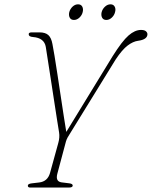

<svg xmlns="http://www.w3.org/2000/svg" viewBox="-20 -846 685 866"><path d="M308 -9Q308 0 289.5 0H117Q105.5 0 105.5 -8.5Q105.5 -17 123 -19L157 -23Q194.5 -27.5 205.5 -65.5L243 -201.5Q250 -226.5 246.5 -248.5Q243.5 -267 237.2 -306.5Q231 -346 223.5 -395.2Q216 -444.5 208.5 -493Q201 -541.5 195 -579.8Q189 -618 186.5 -634.5Q179.5 -675 129 -679Q109.5 -680.5 109.5 -691Q108.5 -700 123.5 -700H158Q184.5 -700 198 -687.8Q211.5 -675.5 216.5 -647.5Q220 -630.5 226 -593.8Q232 -557 239.2 -509.8Q246.5 -462.5 253.8 -413.2Q261 -364 267.8 -321Q274.5 -278 279 -251L488 -592.5Q531 -661 559.8 -686Q588.5 -711 616 -711Q631.5 -711 638.2 -705Q645 -699 645 -691.5Q644.5 -667.5 602.5 -662Q580 -659 555.5 -640.5Q531 -622 501.5 -577.5L297.5 -246.5Q289.5 -234 285 -226Q280.5 -218 277.5 -208L238.5 -62Q229.5 -27.5 257.5 -23.5L293.5 -19Q308 -17 308 -9ZM313.5 -756Q300 -756 294.5 -766.5Q289 -777 292.5 -791.5Q296.5 -806 307.5 -816.2Q318.5 -826.5 332 -826.5Q345.5 -826.5 351 -816.2Q356.5 -806 353 -791.5Q349.5 -777 338.2 -766.5Q327 -756 313.5 -756ZM459.5 -756Q446 -756 440.5 -766.5Q435 -777 438.5 -791.5Q442.5 -806 453.8 -816.2Q465 -826.5 478.5 -826.5Q491.5 -826.5 497.2 -816.2Q503 -806 499 -791.5Q495.5 -777 484.2 -766.5Q473 -756 459.5 -756Z"/></svg>

Font: Fraunces 72pt Soft Thin
Style: Italic
Weight: 100
Italic angle: -16°
Version: Version 1.000;[0bf87f6ff]